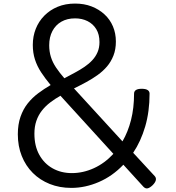

<svg xmlns="http://www.w3.org/2000/svg" viewBox="-20 -1035 987 1077"><path d="M380 19Q314 19 259 -3Q204 -25 164 -65Q124 -105 102 -160Q80 -215 80 -282Q80 -337 95 -380Q110 -423 135.5 -455Q161 -487 194.5 -512Q228 -537 264 -558Q234 -594 211 -629Q188 -664 176 -701.5Q164 -739 164 -783Q164 -831 180.5 -873Q197 -915 228.5 -947Q260 -979 303.5 -997Q347 -1015 401 -1015Q452 -1015 493.5 -999Q535 -983 566 -954.5Q597 -926 613.5 -887Q630 -848 630 -802Q630 -758 616.5 -723.5Q603 -689 580.5 -662.5Q558 -636 528 -614.5Q498 -593 464 -574.5Q430 -556 395 -539L667 -242Q698 -295 715 -362Q732 -429 732 -510Q732 -523 742.5 -530Q753 -537 775 -537Q797 -537 808 -530Q819 -523 819 -510Q819 -409 794.5 -325.5Q770 -242 727 -178L848 -47Q857 -37 854 -24Q851 -11 836 4Q820 19 808 21.5Q796 24 785 13L672 -111Q611 -47 534.5 -14Q458 19 380 19ZM383 -64Q446 -64 506.5 -91.5Q567 -119 616 -172L319 -498Q289 -481 262 -460.5Q235 -440 215 -414.5Q195 -389 184 -357Q173 -325 173 -285Q173 -216 200.5 -166.5Q228 -117 275.5 -90.5Q323 -64 383 -64ZM341 -596Q371 -612 400 -627.5Q429 -643 454 -660Q479 -677 498 -697.5Q517 -718 527.5 -743Q538 -768 538 -799Q538 -842 520 -871.5Q502 -901 471 -916.5Q440 -932 401 -932Q357 -932 324.5 -913.5Q292 -895 274 -861Q256 -827 256 -781Q256 -746 265.5 -715.5Q275 -685 294.5 -656Q314 -627 341 -596Z"/></svg>

Font: Playwrite ES
Style: Regular
Weight: 400
Designer: Veronika Burian, José Scaglione
Foundry: TypeTogether
Version: Version 1.002